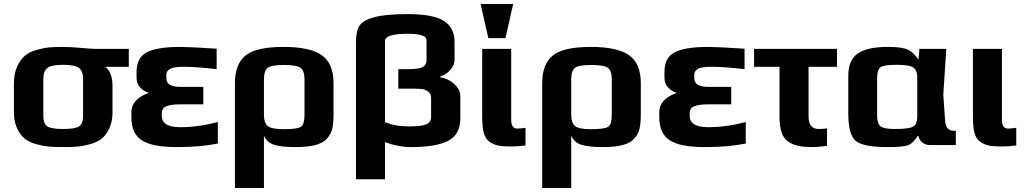

<svg xmlns="http://www.w3.org/2000/svg" viewBox="-20 -730 5153 966"><path d="M628 -394V-484H461C449.7 -484 425 -485.7 387 -489C349 -492.3 319.3 -494 298 -494C270.7 -494 247.3 -493.2 228 -491.5C208.7 -489.8 187 -485.5 163 -478.5C139 -471.5 119.5 -461.7 104.5 -449C89.5 -436.3 76.7 -418.2 66 -394.5C55.3 -370.8 50 -342.3 50 -309V-166C50 -134.7 55.2 -107.8 65.5 -85.5C75.8 -63.2 88.3 -45.8 103 -33.5C117.7 -21.2 137 -11.7 161 -5C185 1.7 206.8 5.8 226.5 7.5C246.2 9.2 270 10 298 10C326 10 349.8 9.2 369.5 7.5C389.2 5.8 411 1.7 435 -5C459 -11.7 478.3 -21.2 493 -33.5C507.7 -45.8 520.2 -63.2 530.5 -85.5C540.8 -107.8 546 -134.7 546 -166V-299C546 -342.3 534 -374 510 -394ZM398 -146C398 -120.7 391.5 -103.5 378.5 -94.5C365.5 -85.5 338.7 -81 298 -81C257.3 -81 230.5 -85.5 217.5 -94.5C204.5 -103.5 198 -120.7 198 -146V-332C198 -358 204.7 -376.5 218 -387.5C231.3 -398.5 258 -404 298 -404C338 -404 364.7 -398.5 378 -387.5C391.3 -376.5 398 -358 398 -332Z M641 -141C641 -85 658.8 -45.8 694.5 -23.5C730.2 -1.2 788 10 868 10C950 10 1019.3 4 1076 -8V-116C1010 -98.7 947 -90 887 -90C825 -90 794 -109 794 -147V-160C794 -177.3 801.8 -189.2 817.5 -195.5C833.2 -201.8 855.7 -205 885 -205H1003V-293H885C839.7 -293 817 -307.7 817 -337V-353C817 -365.7 822.8 -375.7 834.5 -383C846.2 -390.3 869.3 -394 904 -394C947.3 -394 1002.7 -390 1070 -382V-485C978.7 -491 918 -494 888 -494C810.7 -494 754.5 -485.2 719.5 -467.5C684.5 -449.8 667 -416.3 667 -367V-340C667 -319.3 673.2 -302.5 685.5 -289.5C697.8 -276.5 712.3 -267.7 729 -263C670.3 -241.7 641 -209.3 641 -166Z M1658 -312C1658 -378 1638.2 -424.8 1598.5 -452.5C1558.8 -480.2 1495 -494 1407 -494C1314.3 -494 1250.3 -479.5 1215 -450.5C1179.7 -421.5 1162 -375.3 1162 -312V216H1308V-48C1316.7 -26 1332.8 -10.8 1356.5 -2.5C1380.2 5.8 1416.3 10 1465 10C1506.3 10 1540 6.7 1566 0C1592 -6.7 1611.7 -17.5 1625 -32.5C1638.3 -47.5 1647.2 -64 1651.5 -82C1655.8 -100 1658 -123.7 1658 -153ZM1512 -152C1512 -120.7 1506.2 -100.8 1494.5 -92.5C1482.8 -84.2 1454 -80 1408 -80C1366.7 -80 1339.7 -85.3 1327 -96C1314.3 -106.7 1308 -125.3 1308 -152V-331C1308 -359.7 1314.2 -378.8 1326.5 -388.5C1338.8 -398.2 1366.3 -403 1409 -403C1451.7 -403 1479.5 -398.2 1492.5 -388.5C1505.5 -378.8 1512 -359.7 1512 -331Z M2296 -245C2296 -269 2285.2 -290.3 2263.5 -309C2241.8 -327.7 2219 -338.3 2195 -341L2196 -346C2214.7 -351.3 2231.2 -362 2245.5 -378C2259.8 -394 2267 -411.3 2267 -430V-520C2267 -566 2249.5 -600.7 2214.5 -624C2179.5 -647.3 2118.3 -659 2031 -659C1957 -659 1901 -653.8 1863 -643.5C1825 -633.2 1800.2 -618.8 1788.5 -600.5C1776.8 -582.2 1771 -555.3 1771 -520V172H1917V-15C1961.7 1.7 2005.3 10 2048 10C2132 10 2194.3 -0.5 2235 -21.5C2275.7 -42.5 2296 -80.3 2296 -135ZM1917 -524C1917 -548 1955 -560 2031 -560C2057.7 -560 2078.3 -558.2 2093 -554.5C2107.7 -550.8 2116.8 -546.7 2120.5 -542C2124.2 -537.3 2126 -531.3 2126 -524V-427C2126 -411.7 2119.8 -400.3 2107.5 -393C2095.2 -385.7 2070.7 -382 2034 -382H1984V-284H2059C2077 -284 2091.7 -283.3 2103 -282C2114.3 -280.7 2124.8 -276.3 2134.5 -269C2144.2 -261.7 2149 -251.3 2149 -238V-142C2149 -124 2140.8 -111.5 2124.5 -104.5C2108.2 -97.5 2079.3 -94 2038 -94C1990.7 -94 1950.3 -101.3 1917 -116Z M2624 2V-87C2605.3 -84.3 2591.7 -83 2583 -83C2562.3 -83 2552 -97.7 2552 -127V-484H2406V-141C2406 -107.7 2408.7 -81 2414 -61C2419.3 -41 2429 -26.2 2443 -16.5C2457 -6.8 2471.8 -0.5 2487.5 2.5C2503.2 5.5 2525.3 7 2554 7C2572.7 7 2596 5.3 2624 2ZM2523 -538 2562 -710H2398L2437 -538Z M3204 -312C3204 -378 3184.2 -424.8 3144.5 -452.5C3104.8 -480.2 3041 -494 2953 -494C2860.3 -494 2796.3 -479.5 2761 -450.5C2725.7 -421.5 2708 -375.3 2708 -312V216H2854V-48C2862.7 -26 2878.8 -10.8 2902.5 -2.5C2926.2 5.8 2962.3 10 3011 10C3052.3 10 3086 6.7 3112 0C3138 -6.7 3157.7 -17.5 3171 -32.5C3184.3 -47.5 3193.2 -64 3197.5 -82C3201.8 -100 3204 -123.7 3204 -153ZM3058 -152C3058 -120.7 3052.2 -100.8 3040.5 -92.5C3028.8 -84.2 3000 -80 2954 -80C2912.7 -80 2885.7 -85.3 2873 -96C2860.3 -106.7 2854 -125.3 2854 -152V-331C2854 -359.7 2860.2 -378.8 2872.5 -388.5C2884.8 -398.2 2912.3 -403 2955 -403C2997.7 -403 3025.5 -398.2 3038.5 -388.5C3051.5 -378.8 3058 -359.7 3058 -331Z M3297 -141C3297 -85 3314.8 -45.8 3350.5 -23.5C3386.2 -1.2 3444 10 3524 10C3606 10 3675.3 4 3732 -8V-116C3666 -98.7 3603 -90 3543 -90C3481 -90 3450 -109 3450 -147V-160C3450 -177.3 3457.8 -189.2 3473.5 -195.5C3489.2 -201.8 3511.7 -205 3541 -205H3659V-293H3541C3495.7 -293 3473 -307.7 3473 -337V-353C3473 -365.7 3478.8 -375.7 3490.5 -383C3502.2 -390.3 3525.3 -394 3560 -394C3603.3 -394 3658.7 -390 3726 -382V-485C3634.7 -491 3574 -494 3544 -494C3466.7 -494 3410.5 -485.2 3375.5 -467.5C3340.5 -449.8 3323 -416.3 3323 -367V-340C3323 -319.3 3329.2 -302.5 3341.5 -289.5C3353.8 -276.5 3368.3 -267.7 3385 -263C3326.3 -241.7 3297 -209.3 3297 -166Z M4141 4V-84C4127 -82 4113 -81 4099 -81C4065 -81 4048 -102.3 4048 -145V-394H4191V-484H3774V-394H3902V-141C3902 -108.3 3905.8 -81.7 3913.5 -61C3921.2 -40.3 3933.2 -25 3949.5 -15C3965.8 -5 3983 1.7 4001 5C4019 8.3 4042.3 10 4071 10C4084.3 10 4107.7 8 4141 4Z M4595 -145C4595 -119 4588.3 -101.8 4575 -93.5C4561.7 -85.2 4531.3 -81 4484 -81C4444.7 -81 4419.7 -85.8 4409 -95.5C4398.3 -105.2 4393 -123.3 4393 -150V-335C4393 -363.7 4398.3 -382.3 4409 -391C4419.7 -399.7 4447.3 -404 4492 -404C4534.7 -404 4562.5 -399.3 4575.5 -390C4588.5 -380.7 4595 -364 4595 -340ZM4601 -46C4603 -33.3 4609.3 -22.5 4620 -13.5C4630.7 -4.5 4644 0 4660 0H4789V-72H4779C4751.7 -72 4737 -89 4735 -123L4726 -254L4741 -484H4606L4601 -430C4584.3 -454.7 4566.3 -471.5 4547 -480.5C4527.7 -489.5 4494 -494 4446 -494C4378.7 -494 4328.8 -483.2 4296.5 -461.5C4264.2 -439.8 4248 -402 4248 -348V-159C4248 -87.7 4260.5 -41.7 4285.5 -21C4310.5 -0.3 4364.3 10 4447 10C4498.3 10 4532.3 6.8 4549 0.5C4565.7 -5.8 4581.7 -21.3 4597 -46Z M5093 2V-87C5074.3 -84.3 5060.7 -83 5052 -83C5031.3 -83 5021 -97.7 5021 -127V-484H4875V-141C4875 -107.7 4877.7 -81 4883 -61C4888.3 -41 4898 -26.2 4912 -16.5C4926 -6.8 4940.8 -0.5 4956.5 2.5C4972.2 5.5 4994.3 7 5023 7C5041.7 7 5065 5.3 5093 2Z"/></svg>

Font: Play
Style: Bold
Weight: 700
Designer: Jonas Hecksher
Foundry: Jonas Hecksher, Playtypeª, e-types AS
Version: Version 1.002